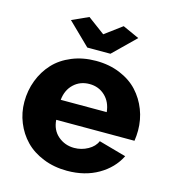

<svg xmlns="http://www.w3.org/2000/svg" viewBox="-110 -820 824 920"><g transform="rotate(15 302.0 -360.0)"><path d="M220.2 -730 305.2 -667 390.1 -730 472.2 -692.9 362.8 -585.9H248L138.2 -692.9ZM306.2 9.8Q241.7 9.8 187.7 -12Q133.8 -33.7 98.4 -70.3Q63 -106.9 43.5 -155.3Q23.9 -203.6 23.9 -256.8Q23.9 -313.5 43.2 -364Q62.5 -414.6 97.7 -452.6Q132.8 -490.7 186.8 -512.9Q240.7 -535.2 306.2 -535.2Q371.6 -535.2 425.3 -512.9Q479 -490.7 513.7 -453.1Q548.3 -415.5 567.1 -366.9Q585.9 -318.4 585.9 -264.2Q585.9 -239.3 582 -212.9H193.8Q197.3 -162.6 231.2 -133.8Q265.1 -105 311 -105Q347.2 -105 378.9 -122.6Q410.6 -140.1 421.9 -168L558.1 -129.9Q526.4 -66.4 460.4 -28.3Q394.5 9.8 306.2 9.8ZM189.9 -311H418Q413.1 -360.4 381.6 -390.1Q350.1 -419.9 304.2 -419.9Q257.8 -419.9 226.3 -390.1Q194.8 -360.4 189.9 -311Z"/></g></svg>

Font: Rawline ExtraBold
Style: Regular
Weight: 800
Designer: Matt McInerney, Pablo Impallari, Rodrigo Fuenzalida
Foundry: Matt McInerney, Pablo Impallari, Rodrigo Fuenzalida
Version: Version 4.020;PS 004.020;hotconv 1.0.88;makeotf.lib2.5.64775